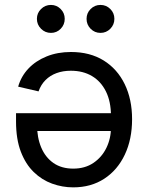

<svg xmlns="http://www.w3.org/2000/svg" viewBox="-20 -768 615 795"><path d="M273.9 -552.7Q352.5 -552.7 409.2 -517.6Q465.8 -482.4 496.3 -419.7Q526.9 -356.9 526.9 -274.4Q526.9 -191.4 496.8 -127.7Q466.8 -64 411.9 -28.1Q356.9 7.8 283.2 7.8Q238.3 7.8 195.8 -7.6Q153.3 -22.9 119.6 -55.7Q85.9 -88.4 66.2 -140.1Q46.4 -191.9 46.4 -264.6V-299.3H470.2V-225.6H93.3L133.3 -252.4Q133.3 -198.7 150.6 -157.5Q168 -116.2 201.4 -93Q234.9 -69.8 283.2 -69.8Q332 -69.8 366.9 -93.5Q401.9 -117.2 420.7 -156Q439.5 -194.8 439.5 -240.7V-287.6Q439.5 -347.2 418.7 -389.2Q397.9 -431.2 360.8 -453.1Q323.7 -475.1 273.4 -475.1Q240.7 -475.1 214.1 -465.3Q187.5 -455.6 168.5 -436.5Q149.4 -417.5 139.6 -389.6L55.2 -409.2Q67.4 -452.1 97.7 -484.1Q127.9 -516.1 173.1 -534.4Q218.3 -552.7 273.9 -552.7ZM396 -631.8Q372.1 -631.8 355.2 -648.9Q338.4 -666 338.4 -689.9Q338.4 -713.9 355.2 -730.7Q372.1 -747.6 396 -747.6Q419.9 -747.6 436.8 -730.7Q453.6 -713.9 453.6 -689.9Q453.6 -666 436.8 -648.9Q419.9 -631.8 396 -631.8ZM190.9 -631.8Q167 -631.8 149.9 -648.9Q132.8 -666 132.8 -689.9Q132.8 -713.9 149.9 -730.7Q167 -747.6 190.9 -747.6Q214.4 -747.6 231.2 -730.7Q248 -713.9 248 -689.9Q248 -666 231.4 -648.9Q214.8 -631.8 190.9 -631.8Z"/></svg>

Font: Inter 17pt
Style: Regular
Weight: 400
Version: Version 4.001;git-66647c0bb